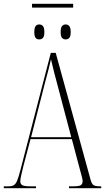

<svg xmlns="http://www.w3.org/2000/svg" viewBox="-21 -993 554 1013"><path d="M148 -953V-973H365V-953ZM186 -785Q174 -785 167 -793Q160 -801 160 -823Q160 -847 167 -855.5Q174 -864 186 -864Q198 -864 205.5 -855.5Q213 -847 213 -823Q213 -801 205.5 -793Q198 -785 186 -785ZM325 -785Q314 -785 306.5 -793Q299 -801 299 -823Q299 -847 306.5 -855.5Q314 -864 325 -864Q337 -864 344.5 -855.5Q352 -847 352 -823Q352 -801 344.5 -793Q337 -785 325 -785ZM-1 0V-10H24Q42 -10 52 -16Q62 -22 69.5 -40Q77 -58 86 -93L247 -714H273L456 -48Q462 -24 471.5 -17Q481 -10 506 -10H513V0H343V-10H365Q397 -10 406 -16.5Q415 -23 415 -38Q415 -46 410 -64Q405 -82 400 -101L358 -259H140L103 -119Q98 -98 92 -73Q86 -48 86 -37Q86 -23 96 -16.5Q106 -10 137 -10H169V0ZM143 -269H355L294 -500Q275 -571 265 -610Q255 -649 248 -680Q241 -652 235 -626.5Q229 -601 216 -555Z"/></svg>

Font: Noto Serif Display ExtraCondensed ExtraLight
Style: Regular
Weight: 200
Width: 2
Designer: Monotype Design Team
Foundry: Monotype Imaging Inc.
Version: Version 2.009